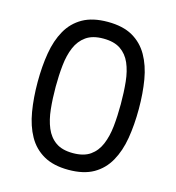

<svg xmlns="http://www.w3.org/2000/svg" viewBox="-109 -827 846 921"><g transform="rotate(15 314.0 -366.5)"><path d="M62.4 -369.1Q62.4 -446.6 73.6 -513.1Q84.7 -579.6 112.8 -629.3Q140.8 -678.9 189.7 -706.7Q238.6 -734.4 313.6 -734.4Q388.9 -734.4 437.5 -706.7Q486 -678.9 514.1 -629.3Q542.3 -579.6 553.6 -513.1Q564.8 -446.6 564.8 -369.1Q564.8 -290.6 553.6 -223.2Q542.3 -155.8 514.1 -105.7Q486 -55.6 437.5 -27.7Q388.9 0.2 313.6 0.2Q239.1 0.2 190.1 -27.7Q141 -55.6 113 -105.7Q85 -155.8 73.7 -223.2Q62.4 -290.6 62.4 -369.1ZM475.3 -369.1Q475.3 -428.3 470 -479.7Q464.6 -531.1 448 -569.6Q431.4 -608 399.4 -629.7Q367.3 -651.5 313.6 -651.5Q260 -651.5 227.9 -628.6Q195.8 -605.7 179.2 -566.5Q162.6 -527.3 157.3 -476.3Q151.9 -425.2 151.9 -369.1Q151.9 -310.5 157.3 -258.9Q162.6 -207.4 179.2 -167.7Q195.8 -128 227.9 -105.4Q260 -82.8 313.6 -82.8Q367.3 -82.8 399.4 -105.4Q431.4 -128 448 -167.7Q464.6 -207.4 470 -258.9Q475.3 -310.5 475.3 -369.1Z"/></g></svg>

Font: Poppins Variable
Style: Regular
Weight: 100
Designer: Jonny Pinhorn
Foundry: Indian Type Foundry
Version: Version 6.000